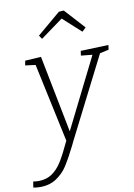

<svg xmlns="http://www.w3.org/2000/svg" viewBox="-158 -844 803 1147"><g transform="rotate(-10 244.0 -270.0)"><path d="M539 -528 535 -500 481 -488 232 3 219 30Q185 98 158.5 139.5Q132 181 90.5 209Q49 237 -10 237Q-31 237 -51 233L-45 197Q-39 198 -31.5 199Q-24 200 -13 200Q34 200 68.5 177Q103 154 130 110.5Q157 67 192 -9L90 -486L28 -494L33 -522L130 -528L222 -60L435 -487L366 -494L370 -522ZM312 -777 423 -655 400 -633 291 -732 155 -633 140 -655 282 -775Z"/></g></svg>

Font: Bitter Pro Light
Style: Italic
Weight: 300
Italic angle: -9°
Designer: Sol Matas, and Bitter project Authors
Foundry: Sol Matas
Version: Version 1.010